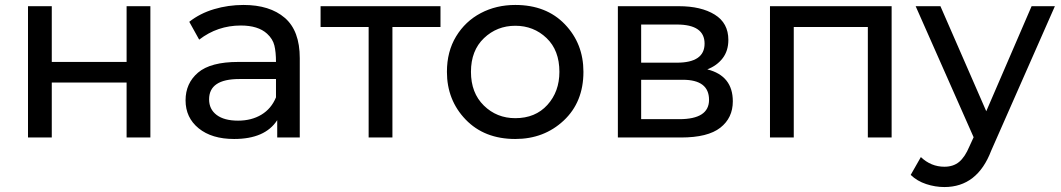

<svg xmlns="http://www.w3.org/2000/svg" viewBox="-20 -555 4283 775"><path d="M587 0H491V-222H189V0H93V-530H189V-305H491V-530H587Z M925 6Q835 6 782 -37Q729 -80 729 -150Q729 -219 779.5 -262Q830 -305 942 -305H1094Q1094 -345 1087.5 -371.5Q1081 -398 1058 -419Q1022 -452 952 -452Q858 -452 784 -395L744 -467Q787 -501 844 -518Q901 -535 963 -535Q1069 -535 1129.5 -483Q1190 -431 1190 -320V0H1099V-70Q1050 6 925 6ZM941 -68Q995 -68 1035 -92Q1075 -116 1094 -162V-236H946Q824 -236 824 -154Q824 -114 854.5 -91Q885 -68 941 -68Z M1564 0H1468V-446H1274V-530H1758V-446H1564Z M2060 6Q1935 6 1859.5 -72.5Q1784 -151 1784 -265Q1784 -347 1821 -408Q1858 -469 1920.5 -502Q1983 -535 2060 -535Q2185 -535 2260 -457Q2335 -379 2335 -265Q2335 -143 2255.5 -68.5Q2176 6 2060 6ZM2060 -78Q2141 -78 2189.5 -131.5Q2238 -185 2238 -265Q2238 -352 2186 -401.5Q2134 -451 2060 -451Q1986 -451 1933.5 -401Q1881 -351 1881 -265Q1881 -180 1933 -129Q1985 -78 2060 -78Z M2729 0H2474V-530H2720Q2810 -530 2865 -496Q2920 -462 2920 -394Q2920 -350 2897 -320Q2874 -290 2835 -275Q2938 -249 2938 -146Q2938 -79 2887.5 -39.5Q2837 0 2729 0ZM2712 -302Q2824 -302 2824 -379Q2824 -456 2712 -456H2568V-302ZM2722 -74Q2842 -74 2842 -152Q2842 -233 2736 -233H2568V-74Z M3579 0H3483V-446H3184V0H3088V-530H3579Z M3792 200Q3755 200 3718.5 188Q3682 176 3656 151L3697 79Q3738 118 3792 118Q3828 118 3851.5 98.5Q3875 79 3893 36L3910 -1L3676 -530H3776L3961 -106L4144 -530H4238L3981 53Q3925 200 3792 200Z"/></svg>

Font: Argentum Novus
Style: Regular
Weight: 400
Designer: Julieta Ulanovsky
Foundry: Julieta Ulanovsky
Version: Version 7.20;July 27, 2021;FontCreator 13.0.0.2683 64-bit